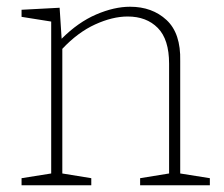

<svg xmlns="http://www.w3.org/2000/svg" viewBox="-20 -550 665 570"><path d="M44 0V-21L132 -35V-486L44 -500V-521L157 -527L163 -435Q212 -484 265.5 -507Q319 -530 366 -530Q432 -530 474.5 -490.5Q517 -451 515 -369V-35L603 -21V0H396V-21L482 -35V-361Q482 -433 448.5 -467Q415 -501 359 -501Q314 -501 262.5 -477.5Q211 -454 165 -405V-35L251 -21V0Z"/></svg>

Font: Bitter ExtraLight
Style: Regular
Weight: 200
Designer: Sol Matas, and Bitter project Authors
Foundry: Sol Matas
Version: Version 2.001